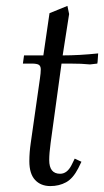

<svg xmlns="http://www.w3.org/2000/svg" viewBox="-20 -628 355 655"><path d="M58.1 -411.1 62 -439H127.9L148.9 -583L210 -607.9L215.8 -580.1L193.8 -439Q250 -439 314.9 -445.8L313 -418L312 -411.1L287.1 -408.2Q260.3 -411.1 217.8 -411.1H189.9L152.8 -141.1Q147.9 -104.5 147.9 -82Q147.9 -35.2 185.1 -35.2Q209 -35.2 224.1 -64.9L234.9 -86.9L257.8 -76.2L247.1 -54.2Q229 -19 205.3 -6.1Q181.6 6.8 151.9 6.8Q119.1 6.8 99.6 -14.2Q80.1 -35.2 80.1 -78.1Q80.1 -107.9 85 -141.1L116.2 -359.9Q119.1 -379.4 119.1 -391.1Q119.1 -402.8 112.3 -407Q105.5 -411.1 87.9 -411.1Z"/></svg>

Font: Dihjauti S
Style: Italic
Weight: 400
Italic angle: -9°
Designer: T. Christopher White
Version: Version 3.0.0